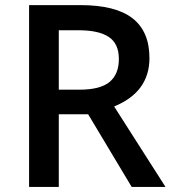

<svg xmlns="http://www.w3.org/2000/svg" viewBox="-20 -734 679 754"><path d="M210.9 -285.2V0H94.2V-713.9H295.9Q434.1 -713.9 500.5 -662.1Q566.9 -610.4 566.9 -505.9Q566.9 -372.6 428.2 -315.9L629.9 0H497.1L326.2 -285.2ZM210.9 -381.8H292Q373.5 -381.8 410.2 -412.1Q446.8 -442.4 446.8 -502.4Q446.8 -562.5 407.2 -588.9Q367.7 -615.2 288.1 -615.2H210.9Z"/></svg>

Font: OpenSans-Semibold
Style: Regular
Weight: 600
Foundry: Ascender Corporation
Version: Version 1.10